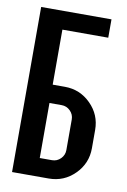

<svg xmlns="http://www.w3.org/2000/svg" viewBox="-78 -707 498 755"><g transform="rotate(10 171.0 -329.5)"><path d="M122.1 -366.2H170.9Q231.4 -366.2 274.4 -323.2Q317.4 -280.3 317.4 -219.7V-146.5Q317.4 -85.9 274.4 -43Q231.4 0 170.9 0H24.4V-659.2H305.2V-585.9H122.1ZM122.1 -73.2H170.9Q190.9 -73.2 205.3 -87.6Q219.7 -102.1 219.7 -122.1V-244.1Q219.7 -264.2 205.3 -278.6Q190.9 -293 170.9 -293H122.1Z"/></g></svg>

Font: Alegre Sans
Style: Regular
Weight: 400
Width: 3
Designer: GrandChaos9000
Version: Version 1.2.6 - August 1, 2014